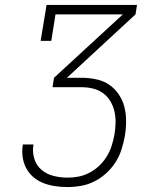

<svg xmlns="http://www.w3.org/2000/svg" viewBox="-20 -755 640 775"><path d="M253 0Q228 0 203.5 -3.5Q179 -7 156.5 -15.5Q134 -24 116 -39Q98 -54 86.5 -75Q75 -96 71.5 -120.5Q68 -145 72 -170Q72 -171 72 -171.5Q72 -172 73 -172H115Q115 -172 115 -171.5Q115 -171 115 -170Q110 -142 118.5 -114.5Q127 -87 147.5 -69.5Q168 -52 196 -45Q224 -38 253 -38Q276 -38 298.5 -42.5Q321 -47 342.5 -58.5Q364 -70 381.5 -87Q399 -104 411.5 -124.5Q424 -145 431 -167.5Q438 -190 442 -212Q446 -236 446.5 -259.5Q447 -283 442 -305Q437 -327 425.5 -346.5Q414 -366 396 -379Q378 -392 355.5 -397.5Q333 -403 310 -403H192L198 -441L476 -697H204L187 -590H144L168 -735H533L527 -697L250 -441H310Q339 -441 368 -435Q397 -429 420 -413.5Q443 -398 459 -374.5Q475 -351 482 -323.5Q489 -296 489 -266Q489 -236 484 -206Q479 -179 470.5 -152Q462 -125 446.5 -100.5Q431 -76 409 -56Q387 -36 361.5 -23Q336 -10 308 -5Q280 0 253 0Z"/></svg>

Font: Iosevka Etoile XLtObl
Style: Regular
Weight: 200
Italic angle: -9°
Designer: Belleve Invis
Foundry: Belleve Invis
Version: Version 15.5.2; ttfautohint (v1.8.4)